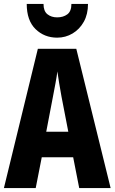

<svg xmlns="http://www.w3.org/2000/svg" viewBox="-20 -964 587 984"><path d="M386 0 355 -158H194L163 0H0L174 -714H371L547 0ZM295 -470Q288 -509 283 -539Q278 -569 274 -598Q271 -573 264.5 -538Q258 -503 252 -472L217 -289H330ZM431 -944Q431 -891 409.5 -852.5Q388 -814 352 -792.5Q316 -771 273 -771Q207 -771 162 -815Q117 -859 117 -944H203Q203 -907 223 -891Q243 -875 273 -875Q304 -875 325 -890.5Q346 -906 346 -944Z"/></svg>

Font: Noto Sans Tamil ExtraCondensed ExtraBold
Style: Regular
Weight: 800
Width: 2
Designer: Jelle Bosma - Monotype Design Team
Foundry: Monotype Imaging Inc.
Version: Version 2.004; ttfautohint (v1.8.4.7-5d5b)